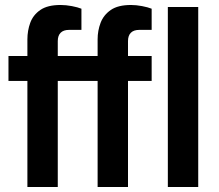

<svg xmlns="http://www.w3.org/2000/svg" viewBox="-20 -751 881 771"><path d="M90 0V-426H14V-526H90V-593Q90 -628 101.5 -659.5Q113 -691 142 -711Q171 -731 223 -731Q245 -731 268.5 -726.5Q292 -722 307 -716V-631H257Q235 -631 223.5 -619.5Q212 -608 212 -586V-526H372V-593Q372 -628 384 -659.5Q396 -691 425 -711Q454 -731 506 -731Q527 -731 550.5 -726.5Q574 -722 589 -716V-631H539Q517 -631 505.5 -619.5Q494 -608 494 -586V-526H589V-426H494V0H372V-426H212V0ZM654 0V-723H776V0Z"/></svg>

Font: Archivo Variable SemiBold
Style: Regular
Weight: 600
Designer: Hector Gatti
Foundry: Omnibus-Type
Version: Version 2.001